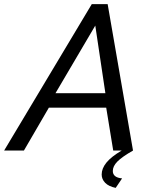

<svg xmlns="http://www.w3.org/2000/svg" viewBox="-67 -730 739 931"><path d="M494 181Q460 174 443 156.5Q426 139 426 116Q426 87 449 58.5Q472 30 523 0H482L448 -208H170L49 0H-47L378 -710H455L578 0Q524 31 502 53.5Q480 76 480 99Q480 131 525 135ZM444 -278 395 -606 202 -278Z"/></svg>

Font: PTCRaleway Medium
Style: Italic
Weight: 500
Italic angle: -12°
Designer: Matt McInerney, Pablo Impallari, Rodrigo Fuenzalida
Foundry: Matt McInerney, Pablo Impallari, Rodrigo Fuenzalida
Version: Version 3.000g; ttfautohint (v1.5) -l 8 -r 28 -G 28 -x 14 -D